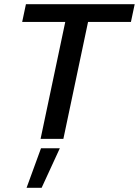

<svg xmlns="http://www.w3.org/2000/svg" viewBox="-20 -664 664 918"><path d="M174 0 292 -559H86L104 -644H624L606 -559H401L283 0ZM107 234 176 45H266L179 234Z"/></svg>

Font: Kanit
Style: Italic
Weight: 400
Italic angle: -12°
Designer: Katatrad Team
Foundry: CadsonDemak
Version: Version 2.000; ttfautohint (v1.8.3)